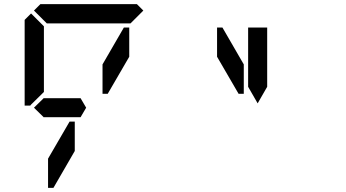

<svg xmlns="http://www.w3.org/2000/svg" viewBox="-20 -1020 1672 927"><path d="M144 -969 175 -1000H641L672 -969L610 -907H590H454H362H226H206ZM130 -515 126 -510H99V-924L130 -955L192 -893V-887V-782V-576ZM144 -500 192 -547V-546H328H369L396 -500L369 -454H212H209H192V-453ZM578 -887H604V-746L500 -567H475V-709ZM341 -291 238 -113H212V-254L316 -433H341ZM1157 -567H1132L1028 -746V-887H1054L1157 -709ZM1178 -673V-887H1270V-876V-673V-601L1224 -521L1178 -601Z"/></svg>

Font: DSEG14 Classic
Style: Regular
Weight: 400
Designer: Keshikan(Twitter:@keshinomi_88pro)
Version: Version 0.46